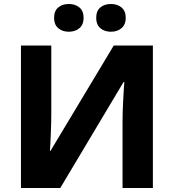

<svg xmlns="http://www.w3.org/2000/svg" viewBox="-20 -942 871 962"><path d="M237 -714V-375Q237 -329 234.5 -269Q232 -209 230 -186H233L550 -714H746V0H594V-331Q594 -376 597 -436Q600 -496 603 -531H599L282 0H85V-714ZM325 -922Q357 -922 378 -904.5Q399 -887 399 -852Q399 -819 378 -801Q357 -783 325 -783Q292 -783 271.5 -801Q251 -819 251 -852Q251 -887 271.5 -904.5Q292 -922 325 -922ZM536 -922Q568 -922 589 -904.5Q610 -887 610 -852Q610 -819 589 -801Q568 -783 536 -783Q503 -783 482.5 -801Q462 -819 462 -852Q462 -887 482.5 -904.5Q503 -922 536 -922Z"/></svg>

Font: Noto Sans UI ExtraBold
Style: Regular
Weight: 800
Designer: Monotype Design Team
Foundry: Monotype Imaging Inc.
Version: Version 1.001